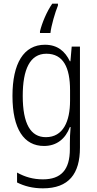

<svg xmlns="http://www.w3.org/2000/svg" viewBox="-20 -786 529 1047"><path d="M296 -756V-766H265C235 -723 209 -661 198 -615V-606H255C259 -645 281 -720 296 -756ZM225 -542C109 -542 48 -440 48 -263C48 -82 111 10 220 10C289 10 337 -29 361 -93H365C362 -60 361 -31 361 -4V27C361 140 313 192 214 192C161 192 116 179 73 155V209C113 229 158 241 214 241C355 241 416 162 416 19V-532H371L364 -452H361C335 -506 294 -542 225 -542ZM233 -493C325 -493 362 -418 362 -294V-237C362 -125 325 -38 230 -38C147 -38 104 -111 104 -263C104 -407 143 -493 233 -493Z"/></svg>

Font: Noto Sans Malayalam Condensed Light
Style: Regular
Weight: 300
Width: 3
Designer: Jelle Bosma - Monotype Design Team
Foundry: Monotype Imaging Inc.
Version: Version 2.104